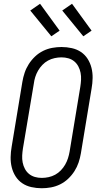

<svg xmlns="http://www.w3.org/2000/svg" viewBox="-20 -993 540 1021"><path d="M202 8Q174 8 147 2Q120 -4 98.5 -18.5Q77 -33 63 -55Q49 -77 42.5 -103Q36 -129 36.5 -157Q37 -185 42 -213L99 -558Q103 -582 111 -606Q119 -630 133 -652Q147 -674 166.5 -692.5Q186 -711 209.5 -722.5Q233 -734 258 -738.5Q283 -743 307 -743Q335 -743 362 -737Q389 -731 410.5 -716.5Q432 -702 446 -680Q460 -658 466.5 -632Q473 -606 472.5 -578Q472 -550 467 -522L410 -177Q406 -153 398 -129Q390 -105 376 -83Q362 -61 342.5 -42.5Q323 -24 299.5 -12.5Q276 -1 251 3.5Q226 8 202 8ZM202 -47Q220 -47 238.5 -51Q257 -55 273.5 -64Q290 -73 303.5 -87Q317 -101 326.5 -117.5Q336 -134 341.5 -151.5Q347 -169 350 -186L407 -531Q410 -550 411 -569Q412 -588 408.5 -606Q405 -624 396.5 -640Q388 -656 374.5 -667Q361 -678 343.5 -683Q326 -688 307 -688Q289 -688 270.5 -684Q252 -680 235.5 -671Q219 -662 205.5 -648Q192 -634 182.5 -617.5Q173 -601 167.5 -583.5Q162 -566 160 -549L102 -204Q99 -185 98 -166Q97 -147 100.5 -129Q104 -111 112.5 -95Q121 -79 134.5 -68Q148 -57 165.5 -52Q183 -47 202 -47ZM423 -800 311 -937 363 -973 467 -830ZM253 -800 141 -937 193 -973 297 -830Z"/></svg>

Font: Iosevka Curly Slab Light
Style: Italic
Weight: 300
Italic angle: -9°
Monospace: yes
Designer: Belleve Invis
Foundry: Belleve Invis
Version: Version 22.1.2; ttfautohint (v1.8.4)